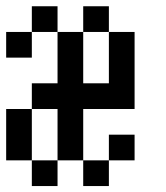

<svg xmlns="http://www.w3.org/2000/svg" viewBox="-20 -687 540 623"><path d="M0 -166.7V-333.3H83.3V-166.7ZM0 -500V-583.3H83.3V-500ZM166.7 -166.7V-83.3H83.3V-166.7ZM166.7 -333.3H83.3V-416.7H166.7V-583.3H250V-416.7H333.3V-583.3H416.7V-333.3H250V-166.7H166.7ZM166.7 -583.3H83.3V-666.7H166.7ZM333.3 -166.7V-83.3H250V-166.7ZM333.3 -250H416.7V-166.7H333.3ZM333.3 -583.3H250V-666.7H333.3Z"/></svg>

Font: GalmuriMono11 Regular
Style: Regular
Weight: 400
Designer: Lee Minseo (quiple)
Version: Version 2.399;hotconv 1.1.1;makeotfexe 2.6.0 DEVELOPMENT